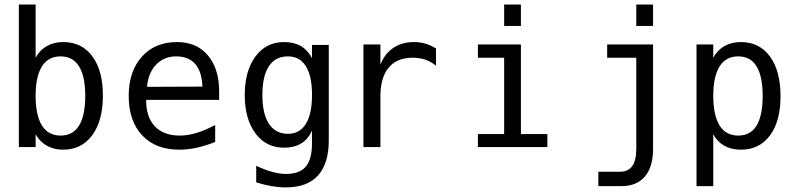

<svg xmlns="http://www.w3.org/2000/svg" viewBox="-20 -651 3540 850"><path d="M357.4 -226.6Q357.4 -312.5 330.1 -356.9Q302.7 -401.4 248 -401.4Q193.4 -401.4 165.5 -356.9Q137.7 -312.5 137.7 -226.6Q137.7 -140.6 165.5 -95.7Q193.4 -50.8 248 -50.8Q302.7 -50.8 330.1 -95.2Q357.4 -139.6 357.4 -226.6ZM137.7 -395.5Q155.3 -428.7 187 -446.8Q218.8 -464.8 259.8 -464.8Q341.8 -464.8 388.7 -401.9Q435.5 -338.9 435.5 -227.5Q435.5 -116.2 388.2 -52.2Q340.8 11.7 259.8 11.7Q218.8 11.7 187.5 -5.9Q156.2 -23.4 137.7 -56.6V0H63.5V-630.9H137.7Z M950.2 -245.1V-209H627V-207Q627 -131.8 666 -91.3Q705.1 -50.8 775.4 -50.8Q811.5 -50.8 850.1 -62.5Q888.7 -74.2 932.6 -97.7V-22.5Q890.6 -5.9 851.1 2.9Q811.5 11.7 774.4 11.7Q668.9 11.7 609.4 -51.8Q549.8 -115.2 549.8 -226.6Q549.8 -335 607.9 -399.9Q666 -464.8 763.7 -464.8Q850.6 -464.8 900.4 -405.8Q950.2 -346.7 950.2 -245.1ZM876 -267.6Q874 -333 844.7 -367.2Q815.4 -401.4 759.8 -401.4Q707 -401.4 671.9 -365.7Q636.7 -330.1 630.9 -266.6Z M1361.3 -230.5Q1361.3 -314.5 1334 -357.9Q1306.6 -401.4 1254.9 -401.4Q1199.2 -401.4 1170.4 -357.9Q1141.6 -314.5 1141.6 -230.5Q1141.6 -146.5 1170.9 -102.5Q1200.2 -58.6 1254.9 -58.6Q1306.6 -58.6 1334 -102.5Q1361.3 -146.5 1361.3 -230.5ZM1435.5 -29.3Q1435.5 73.2 1387.7 126Q1339.8 178.7 1245.1 178.7Q1214.8 178.7 1181.2 172.9Q1147.5 167 1114.3 156.2V83Q1154.3 101.6 1186.5 110.4Q1218.8 119.1 1245.1 119.1Q1306.6 119.1 1334 86.4Q1361.3 53.7 1361.3 -17.6V-72.3Q1343.8 -34.2 1313 -15.6Q1282.2 2.9 1237.3 2.9Q1158.2 2.9 1110.8 -60.5Q1063.5 -124 1063.5 -230.5Q1063.5 -336.9 1110.8 -400.9Q1158.2 -464.8 1237.3 -464.8Q1281.2 -464.8 1311.5 -447.3Q1341.8 -429.7 1361.3 -393.6V-452.1H1435.5Z M1910.2 -360.4Q1886.7 -378.9 1861.8 -387.2Q1836.9 -395.5 1806.6 -395.5Q1737.3 -395.5 1700.7 -351.6Q1664.1 -307.6 1664.1 -225.6V0H1588.9V-454.1H1664.1V-364.3Q1682.6 -413.1 1721.2 -439Q1759.8 -464.8 1812.5 -464.8Q1840.8 -464.8 1864.3 -457.5Q1887.7 -450.2 1910.2 -436.5Z M2211.9 -630.9H2286.1V-536.1H2211.9ZM2095.7 -454.1H2286.1V-57.6H2403.3V0H2095.7V-57.6H2211.9V-395.5H2095.7Z M2796.9 7.8V-395.5H2668V-454.1H2871.1V7.8Q2871.1 87.9 2835 130.4Q2798.8 172.9 2732.4 172.9H2628.9V109.4H2723.6Q2760.7 109.4 2778.8 84.5Q2796.9 59.6 2796.9 7.8ZM2796.9 -630.9H2871.1V-536.1H2796.9Z M3137.7 -56.6V172.9H3063.5V-454.1H3137.7V-395.5Q3156.2 -429.7 3187.5 -447.3Q3218.8 -464.8 3259.8 -464.8Q3341.8 -464.8 3388.7 -400.9Q3435.5 -336.9 3435.5 -224.6Q3435.5 -114.3 3388.7 -51.3Q3341.8 11.7 3259.8 11.7Q3217.8 11.7 3186.5 -5.9Q3155.3 -23.4 3137.7 -56.6ZM3356.4 -226.6Q3356.4 -312.5 3329.6 -356.9Q3302.7 -401.4 3248 -401.4Q3193.4 -401.4 3165.5 -356.9Q3137.7 -312.5 3137.7 -226.6Q3137.7 -140.6 3165.5 -95.7Q3193.4 -50.8 3248 -50.8Q3302.7 -50.8 3329.6 -95.2Q3356.4 -139.6 3356.4 -226.6Z"/></svg>

Font: BabelStone Irk Bitig
Style: Regular
Weight: 400
Designer: Andrew West
Foundry: BabelStone
Version: Version 1.03 June 7, 2023